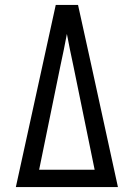

<svg xmlns="http://www.w3.org/2000/svg" viewBox="-20 -755 540 775"><path d="M44 0 205 -735H295L349 -490L456 0ZM138 -70H362L276 -490Q269 -522 262.5 -554Q256 -586 250 -618Q244 -586 237.5 -554Q231 -522 224 -490Z"/></svg>

Font: Iosevka
Style: Regular
Weight: 400
Monospace: yes
Designer: Belleve Invis
Foundry: Belleve Invis
Version: Version 33.2.3; ttfautohint (v1.8.4)